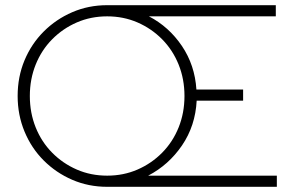

<svg xmlns="http://www.w3.org/2000/svg" viewBox="-20 -720 1118 740"><path d="M393 0Q321 0 258.5 -27Q196 -54 148.5 -101.5Q101 -149 74.5 -213Q48 -277 48 -350Q48 -424 74.5 -487.5Q101 -551 148.5 -598.5Q196 -646 258.5 -673Q321 -700 393 -700H1043V-657H554Q631 -617 681 -543Q731 -469 737 -375H917V-332H738Q733 -235 681.5 -159.5Q630 -84 551 -43H1047V0ZM393 -43Q456 -43 510 -66.5Q564 -90 605 -131.5Q646 -173 668.5 -229Q691 -285 691 -350Q691 -415 668.5 -471Q646 -527 605 -568.5Q564 -610 510 -633.5Q456 -657 393 -657Q330 -657 276 -633.5Q222 -610 181 -568.5Q140 -527 117.5 -471Q95 -415 95 -350Q95 -285 117.5 -229Q140 -173 181 -131.5Q222 -90 276 -66.5Q330 -43 393 -43Z"/></svg>

Font: Red Hat Display
Style: Regular
Weight: 300
Designer: Pentagram, MCKL
Foundry: Pentagram, MCKL
Version: Version 1.023